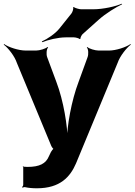

<svg xmlns="http://www.w3.org/2000/svg" viewBox="-79 -800 724 1033"><path d="M46 100V194C46 199 42 205 40 206L42 210C45 208 52 206 56 207C74 211 95 213 120 213C245 213 299 151 330 79L554 -462C566 -498 602 -543 625 -560L623 -563C599 -546 545 -528 507 -528H452C433 -528 400 -538 391 -547L388 -545C397 -536 398 -507 392 -492L344 -360C305 -258 281 -120 281 -40H285C285 -120 263 -258 224 -360L175 -492C169 -507 171 -536 180 -545L176 -547C167 -538 134 -528 115 -528H60C21 -528 -33 -546 -57 -563L-59 -560C-36 -543 0 -498 12 -461L196 -17C197 -13 207 3 212 3V-1C207 -1 197 14 195 18L184 41C168 80 134 98 69 98C61 98 54 97 48 97C47 97 47 95 47 94L43 96C44 97 46 99 46 100ZM305 -727 241 -647C219 -619 174 -589 146 -577L149 -573C177 -585 233 -599 275 -599H319C327 -599 347 -594 349 -590L354 -591C352 -596 360 -611 365 -616L451 -693C490 -728 546 -762 578 -777L576 -780C544 -766 478 -750 420 -750H358C348 -750 323 -757 318 -762L314 -761C318 -755 311 -734 305 -727Z"/></svg>

Font: Asimov
Style: EdgeWide
Weight: 500
Designer: Google
Version: Version 2.000980: 2014